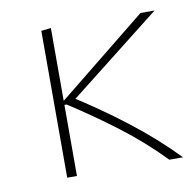

<svg xmlns="http://www.w3.org/2000/svg" viewBox="-56 -467 534 524"><g transform="rotate(-10 211.5 -205.0)"><path d="M373 0Q319 -56 254.5 -105Q190 -154 123 -197H113V-205L365 -408H404L134 -196V-218Q209 -171 280.5 -116Q352 -61 411 0ZM90 0V-407L117 -410V0Z"/></g></svg>

Font: Ysabeau Office Thin
Style: Regular
Weight: 250
Designer: Christian Thalmann (Catharsis Fonts)
Version: Version 2.001;gftools[0.9.30]; featfreeze: tnum,lnum,ss02